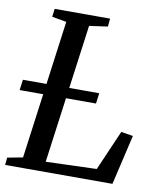

<svg xmlns="http://www.w3.org/2000/svg" viewBox="-87 -811 748 879"><g transform="rotate(10 286.5 -371.5)"><path d="M-3.5 0 0 -34.5 71.5 -48 158.5 -693.5 91 -705.5 96 -743H353.5L350 -705.5L264.5 -693.5L177 -46.5L413 -54.5L494 -241L549.5 -232L495.5 0ZM2.5 -349 9 -398H364L357.5 -349Z"/></g></svg>

Font: Merriweather 48pt
Style: Italic
Weight: 400
Italic angle: -7.8°
Version: Version 2.101